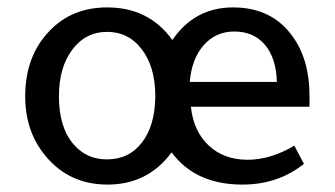

<svg xmlns="http://www.w3.org/2000/svg" viewBox="-20 -486 903 518"><path d="M815 -198H495Q502 -132 543 -93.5Q584 -55 648 -55Q710 -55 774 -93L800 -44Q730 12 634 12Q507 12 443 -75Q379 12 270 12Q167 12 103 -65Q48 -131 48 -226Q48 -336 115 -404Q175 -466 269 -466Q382 -466 445 -378Q505 -466 609 -466Q714 -466 770 -387Q815 -324 815 -228ZM399 -226Q399 -307 361 -355Q326 -400 269 -400Q211 -400 175 -352Q139 -304 139 -226Q139 -142 179 -96Q214 -56 268 -56Q328 -56 363 -101.5Q398 -147 399 -225ZM492 -265H727Q725 -330 694.5 -365.5Q664 -401 612 -401Q562 -401 529.5 -364Q497 -327 492 -265Z"/></svg>

Font: TajawalTap Med
Style: Regular
Weight: 500
Designer: Boutros Fonts
Foundry: Created by Boutros International 2017
Version: Version 2.700